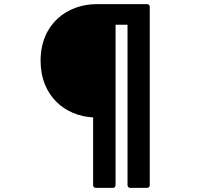

<svg xmlns="http://www.w3.org/2000/svg" viewBox="-20 -836 1040 932"><path d="M541 62V-716H599V62C599 71 604 76 613 76H693C702 76 707 71 707 62V-802C707 -811 702 -816 693 -816H450C306 -816 177 -720 177 -541C177 -370 296 -273 432 -266V62C432 71 437 76 446 76H527C536 76 541 71 541 62Z"/></svg>

Font: LINE Seed JP App_OTF Bold
Style: Regular
Weight: 700
Designer: LINE & Fontrix & Fontworks
Version: Version 1.009